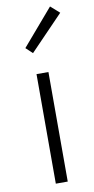

<svg xmlns="http://www.w3.org/2000/svg" viewBox="-94 -881 451 920"><g transform="rotate(-10 131.5 -420.5)"><path d="M100 0H158V-533H100ZM101 -635 263 -803 220 -841 69 -665Z"/></g></svg>

Font: Noto Sans JP Light
Style: Regular
Weight: 300
Designer: Ryoko NISHIZUKA (kana & ideographs); Paul D. Hunt (Latin, Greek & Cyrillic); Wenlong ZHANG (bopomofo); Sandoll Communica
Foundry: Adobe Systems Incorporated
Version: Version 1.004;PS 1.004;hotconv 1.0.82;makeotf.lib2.5.63406